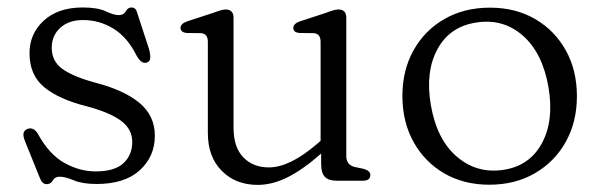

<svg xmlns="http://www.w3.org/2000/svg" viewBox="-20 -496 1650 527"><path d="M207.5 -441Q169 -441 145.5 -419.8Q122 -398.5 122 -365Q122 -328 151 -307Q180 -286 240 -269.5Q320 -249 362.5 -213.8Q405 -178.5 405 -123.5Q405 -66.5 363.8 -28.8Q322.5 9 245 9Q206.5 9 182.8 -1Q159 -11 144 -11Q130.5 -11 125 -0.8Q119.5 9.5 108 9.5Q95.5 9.5 89 -8.5L48 -110Q37.5 -136.5 56.5 -142.5Q72 -147.5 83.5 -129.5Q114.5 -72.5 156.5 -49Q198.5 -25.5 242.5 -25.5Q294.5 -25.5 318.8 -48Q343 -70.5 343 -106.5Q343 -142 311.5 -165Q280 -188 217 -204.5Q141.5 -223.5 101.2 -256.8Q61 -290 61 -350Q61 -403.5 100.2 -439.5Q139.5 -475.5 207 -475.5Q248 -475.5 270.2 -465Q292.5 -454.5 306 -454.5Q319.5 -454.5 325.2 -465Q331 -475.5 341 -475.5Q353 -475.5 356.5 -461L388.5 -363Q392.5 -350 392.5 -338.5Q392.5 -327 382 -324Q367.5 -320 354 -345Q329.5 -394 291.2 -417.5Q253 -441 207.5 -441Z M550.5 -131V-381Q550.5 -403.5 532 -405L492 -405.5Q475.5 -407.5 475.5 -419.5Q475.5 -431 494 -437.5L563 -460Q575 -464.5 584 -467.2Q593 -470 599.5 -470Q621 -470 621 -447V-145.5Q621 -92 647.8 -64.2Q674.5 -36.5 718 -36.5Q746.5 -36.5 779.5 -52.5Q812.5 -68.5 851.5 -102L860 -109.5V-381Q860 -403.5 841.5 -405L801 -405.5Q785 -407.5 785 -419.5Q785 -431 803.5 -437.5L872.5 -460Q884 -464.5 893.2 -467.2Q902.5 -470 909 -470Q930.5 -470 930.5 -447V-67.5Q930.5 -43 954.5 -37.5L978.5 -32.5Q996.5 -27 996.5 -15.5Q996.5 0 976 0H903.5Q882 0 871.8 -10.5Q861.5 -21 861.5 -45.5V-74.5Q811 -30 769 -9.2Q727 11.5 687.5 11.5Q627 11.5 588.8 -27Q550.5 -65.5 550.5 -131Z M1325 -475Q1395 -475 1448.8 -443.8Q1502.5 -412.5 1533 -357.8Q1563.5 -303 1563.5 -232Q1563.5 -161.5 1533 -106.8Q1502.5 -52 1448.2 -20.5Q1394 11 1323 11Q1253 11 1199.2 -20.2Q1145.5 -51.5 1115 -106.5Q1084.5 -161.5 1084.5 -233Q1084.5 -303 1115 -357.8Q1145.5 -412.5 1199.8 -443.8Q1254 -475 1325 -475ZM1363 -30Q1434 -41 1467.5 -103Q1501 -165 1485.5 -256.5Q1469 -351.5 1414.5 -398.8Q1360 -446 1286.5 -434Q1214.5 -423 1180.8 -361.2Q1147 -299.5 1162.5 -208Q1179 -112.5 1234.5 -65.5Q1290 -18.5 1363 -30Z"/></svg>

Font: Fraunces 9pt S050 Light
Style: Regular
Weight: 300
Version: Version 1.000; ttfautohint (v1.8.3)